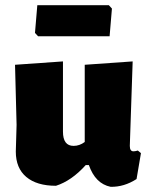

<svg xmlns="http://www.w3.org/2000/svg" viewBox="-20 -711 576 741"><path d="M400 -691 412 -678 403 -571H127L115 -584L124 -691ZM196 6Q122 6 81.5 -28Q41 -62 41 -126L44 -229L38 -461L223 -474V-203Q223 -148 264 -148Q287 -148 307 -163V-461L492 -474L481 -148Q481 -127 495 -127Q502 -127 512 -130L524 -120L507 -20Q459 11 407 10Q348 -2 323 -74H311Q256 -13 196 6Z"/></svg>

Font: Alegreya Sans SC Black
Style: Regular
Weight: 900
Designer: Juan Pablo del Peral
Foundry: Huerta Tipografica
Version: Version 2.007